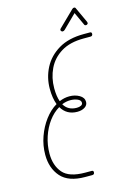

<svg xmlns="http://www.w3.org/2000/svg" viewBox="-125 -893 660 957"><g transform="rotate(-15 205.0 -415.0)"><path d="M192 0Q106 0 67 -44.5Q28 -89 28 -158Q28 -206 44 -251Q60 -296 87 -332Q114 -368 148 -388Q135 -422 135 -470Q135 -528 161 -578Q187 -628 239 -659Q291 -690 369 -690H401Q410 -690 410 -681Q410 -669 398 -669H363Q292 -669 246.5 -641Q201 -613 179 -567Q157 -521 157 -467Q157 -425 167 -398Q193 -409 219 -409Q248 -409 270.5 -396Q293 -383 293 -361Q293 -344 277.5 -334Q262 -324 239 -324Q184 -324 157 -370Q126 -352 102 -319.5Q78 -287 64 -245Q50 -203 50 -158Q50 -97 82.5 -59Q115 -21 198 -21H231Q240 -21 240 -12Q240 0 228 0ZM219 -389Q197 -389 175 -380Q196 -344 241 -344Q254 -344 263 -348.5Q272 -353 272 -362Q272 -375 255.5 -382Q239 -389 219 -389ZM272 -730Q266 -730 263 -735.5Q260 -741 266 -747L346 -825Q351 -830 356 -830Q362 -830 364 -825L401 -745Q404 -738 400.5 -734Q397 -730 392 -730Q385 -730 383 -736L352 -803L283 -735Q278 -730 272 -730Z"/></g></svg>

Font: Zen Loop
Style: Italic
Weight: 400
Italic angle: -15°
Designer: Yoshimichi Ohira
Foundry: A-1 Corp ZenFonts
Version: Version 1.000; ttfautohint (v1.8.3)